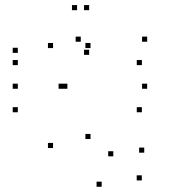

<svg xmlns="http://www.w3.org/2000/svg" viewBox="-20 -710 660 752"><path d="M229.4 -362.3V-382.3H209.4V-362.3ZM49.8 -362.3V-382.3H29.8V-362.3ZM49.8 -270.3V-290.3H29.8V-270.3ZM535.7 -270.3V-290.3H515.7V-270.3ZM556.4 -362.3V-382.3H536.4V-362.3ZM243.9 -362.3V-382.3H223.9V-362.3ZM187.8 -130.2V-150.2H167.8V-130.2ZM378.2 21.5V1.5H358.2V21.5ZM535.4 -3.3V-23.3H515.4V-3.3ZM544.9 -112V-132H524.9V-112ZM423.8 -97.7V-117.7H403.8V-97.7ZM334.5 -165.4V-185.4H314.5V-165.4ZM334.5 -521.7V-541.7H314.5V-521.7ZM187.8 -521.7V-541.7H167.8V-521.7ZM329.1 -495.2V-515.2H309.1V-495.2ZM329.1 -670.1V-690.1H309.1V-670.1ZM281.9 -670.1V-690.1H261.9V-670.1ZM49.8 -502.9V-522.9H29.8V-502.9ZM49.8 -454.9V-474.9H29.8V-454.9ZM535.7 -454.9V-474.9H515.7V-454.9ZM556.4 -546.6V-566.6H536.4V-546.6ZM296.3 -546.6V-566.6H276.3V-546.6Z"/></svg>

Font: Monaspace Argon Dots Var
Style: Regular
Weight: 400
Designer: Riley Cran and the Lettermatic Team
Version: Version 1.100 (Monaspace Argon Dots)